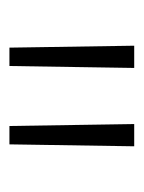

<svg xmlns="http://www.w3.org/2000/svg" viewBox="30 -770 298 397"><g transform="rotate(90 178.5 -571.0)"><path d="M74 -700 78 -442H116L120 -700ZM236 -700 240 -442H278L282 -700Z"/></g></svg>

Font: Montserrat Custom ExtraLight
Style: Regular
Weight: 300
Designer: Julieta Ulanovsky
Foundry: Julieta Ulanovsky
Version: Version 7.200